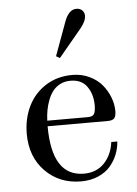

<svg xmlns="http://www.w3.org/2000/svg" viewBox="-52 -755 574 804"><g transform="rotate(-5 235.0 -353.0)"><path d="M197.3 -523.4 249 -664.6Q267.1 -713.9 299.3 -713.9Q314.9 -713.9 324 -704.6Q333 -695.3 333 -681.6Q333 -659.2 308.1 -628.9L212.9 -514.6ZM46.9 -210Q46.9 -273.9 72.3 -325.9Q97.7 -377.9 146.2 -408.7Q194.8 -439.5 258.3 -439.5Q297.4 -439.5 330.1 -423.8Q362.8 -408.2 382.8 -383.8Q402.8 -359.4 413.8 -330.6Q424.8 -301.8 424.8 -273.4Q424.8 -252.4 417.5 -243.4Q410.2 -234.4 388.7 -234.4H136.7Q136.7 -23.4 271.5 -23.4Q324.2 -23.4 356.9 -57.6Q389.6 -91.8 396.5 -145.5H421.9Q419.9 -117.7 409.7 -91.6Q399.4 -65.4 380.1 -42.7Q360.8 -20 328.9 -6.1Q296.9 7.8 256.8 7.8Q166 7.8 106.4 -52.7Q46.9 -113.3 46.9 -210ZM137.2 -257.8H308.1Q328.6 -257.8 334.7 -269Q340.8 -280.3 340.8 -305.2Q340.8 -350.6 318.1 -383.3Q295.4 -416 248 -416Q224.6 -416 205.8 -406.5Q187 -397 174.8 -381.6Q162.6 -366.2 154.3 -345Q146 -323.7 142.1 -302.5Q138.2 -281.2 137.2 -257.8Z"/></g></svg>

Font: Theano Didot
Style: Regular
Weight: 400
Designer: Alexey Kryukov
Version: Version 2.0